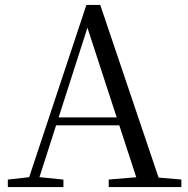

<svg xmlns="http://www.w3.org/2000/svg" viewBox="-20 -754 758 774"><path d="M11.6 0V-30.1L110.1 -41.1H127.5L235.7 -30.1V0ZM84.4 0 328.3 -734.2H384.1L632.2 0H542.1L321.9 -674.6H342.1L338.3 -660.6L126.3 0ZM192.4 -248.8 195.9 -280.7H500.1L503.6 -248.8ZM418.3 0V-30.3L551.9 -41.3H580.7L711.1 -30.3V0Z"/></svg>

Font: Noto Serif JP
Style: Regular
Weight: 200
Designer: Ryoko NISHIZUKA 西塚涼子 (kana & ideographs); Frank Grießhammer (Latin, Greek & Cyrillic); Wenlong ZHANG 张文龙 (bopomofo); San
Foundry: Adobe
Version: Version 2.001;hotconv 1.1.0;makeotfexe 2.6.0